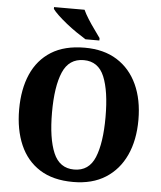

<svg xmlns="http://www.w3.org/2000/svg" viewBox="-61 -984 877 1047"><g transform="rotate(5 377.5 -460.5)"><path d="M378 10Q268 10 195.5 -36Q123 -82 87 -165Q51 -248 51 -359Q51 -470 87 -552Q123 -634 195.5 -679.5Q268 -725 379 -725Q483 -725 555.5 -679.5Q628 -634 666 -551.5Q704 -469 704 -358Q704 -247 666 -164.5Q628 -82 555.5 -36Q483 10 378 10ZM378 -58Q459 -58 491.5 -137Q524 -216 524 -358Q524 -500 491.5 -578.5Q459 -657 379 -657Q298 -657 264.5 -578.5Q231 -500 231 -358Q231 -216 264.5 -137Q298 -58 378 -58ZM378 -771Q355 -785 326.5 -804.5Q298 -824 270.5 -846Q243 -868 222 -888Q201 -908 192 -921V-931H359Q369 -909 386 -882Q403 -855 422 -829Q441 -803 454 -784V-771Z"/></g></svg>

Font: Noto Serif Ethiopic SemiCondensed ExtraBold
Style: Regular
Weight: 800
Width: 4
Designer: Monotype Design Team
Foundry: Monotype Imaging Inc.
Version: Version 2.102; ttfautohint (v1.8.4.7-5d5b)